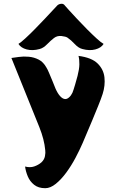

<svg xmlns="http://www.w3.org/2000/svg" viewBox="-20 -869 611 1010"><path d="M322 -839Q325 -835 343 -815.5Q361 -796 386 -769Q411 -742 438.5 -714.5Q466 -687 489 -666Q512 -645 525 -638Q512 -617 481.5 -609Q451 -601 414 -611Q393 -616 373.5 -637Q354 -658 335 -671Q326 -677 303.5 -679.5Q281 -682 264 -669Q247 -656 227.5 -636Q208 -616 188 -611Q151 -601 120.5 -609Q90 -617 77 -638Q89 -645 112.5 -666.5Q136 -688 163.5 -716Q191 -744 216.5 -771Q242 -798 259.5 -817Q277 -836 280 -839Q287 -847 300.5 -849Q314 -851 322 -839ZM393 -575Q462 -566 493.5 -535Q525 -504 529.5 -461.5Q534 -419 520 -375Q512 -350 496.5 -312Q481 -274 464.5 -234Q448 -194 434 -162Q420 -130 415 -117Q399 -80 377 -38.5Q355 3 328.5 39Q302 75 273.5 98Q245 121 218 121Q182 121 159.5 103Q137 85 126 58.5Q115 32 112 7Q138 14 160 6.5Q182 -1 198 -15Q213 -29 216.5 -47.5Q220 -66 218 -79Q213 -135 187 -200L40 -564Q55 -566 79.5 -569.5Q104 -573 131.5 -570.5Q159 -568 183.5 -555.5Q208 -543 224 -514Q230 -505 238.5 -484.5Q247 -464 256.5 -441.5Q266 -419 272 -403Q283 -378 296 -363.5Q309 -349 322 -348Q332 -347 343 -356.5Q354 -366 361 -381Q367 -396 375 -423.5Q383 -451 388 -470Q397 -505 397.5 -530Q398 -555 393 -575Z"/></svg>

Font: Potta One
Style: Regular
Weight: 400
Designer: 108,108go
Foundry: Font Zone 108
Version: Version 1.000